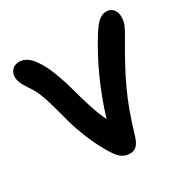

<svg xmlns="http://www.w3.org/2000/svg" viewBox="-161 -883 1017 1027"><g transform="rotate(-30 347.0 -370.0)"><path d="M356.9 -8.8Q325.7 -8.8 302.2 -27.3Q278.8 -45.9 250 -98.1Q218.3 -153.3 194.1 -213.6Q169.9 -273.9 156.2 -323.5Q142.6 -373 130.6 -418.5Q118.7 -463.9 104 -504.2Q89.4 -544.4 70.8 -571.8Q68.8 -574.7 63 -583.7Q57.1 -592.8 55.2 -595.9Q53.2 -599.1 48.3 -606.7Q43.5 -614.3 41.7 -617.7Q40 -621.1 36.6 -627.7Q33.2 -634.3 32 -638.7Q30.8 -643.1 28.8 -648.9Q26.9 -654.8 26.4 -660.2Q25.9 -665.5 25.9 -670.9Q25.9 -695.8 41.5 -713.4Q57.1 -731 86.9 -731Q134.8 -731 173.8 -673.8Q201.2 -635.3 224.4 -574.2Q247.6 -513.2 262 -458Q276.4 -402.8 297.1 -337.9Q317.9 -272.9 338.9 -231.9Q408.7 -461.9 530.8 -655.8Q560.1 -700.7 580.8 -715.8Q601.6 -731 624 -731Q650.4 -731 665.8 -712.9Q681.2 -694.8 681.2 -668Q681.2 -639.6 672.6 -618.4Q664.1 -597.2 639.2 -555.2Q560.5 -422.4 513.9 -321.3Q467.3 -220.2 426.8 -83Q415.5 -42.5 398.9 -25.6Q382.3 -8.8 356.9 -8.8Z"/></g></svg>

Font: Shantell Sans Bouncy
Style: Regular
Weight: 600
Designer: Stephen Nixon, Anya Danilova, Shantell Martin
Foundry: Arrow Type
Version: Version 1.006;[9816181b4]